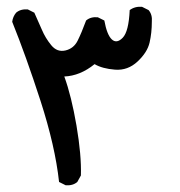

<svg xmlns="http://www.w3.org/2000/svg" viewBox="-20 -375 540 576"><path d="M176.8 180.7 157.2 170.9Q145.5 63.5 101.6 -72.3Q57.6 -208 16.6 -309.6Q18.6 -325.2 28.3 -336.9Q42 -348.6 63.5 -346.7L83 -336.9Q94.7 -311.5 105.5 -286.1Q116.2 -260.7 133.8 -239.3Q151.4 -217.8 176.3 -223.6Q201.2 -229.5 212.9 -252.9Q224.6 -276.4 238.3 -313.5Q252 -325.2 273.4 -323.2L293 -313.5Q300.8 -270.5 315.4 -256.8Q330.1 -243.2 348.1 -261.7Q366.2 -280.3 369.1 -344.7Q384.8 -356.4 406.2 -354.5L425.8 -344.7Q437.5 -331.1 435.5 -309.6Q435.5 -276.4 428.7 -247.1Q421.9 -217.8 392.6 -190.4Q363.3 -163.1 325.2 -166Q287.1 -168.9 263.7 -182.6Q220.7 -147.5 172.9 -145.5Q194.3 -86.9 209.5 2Q224.6 90.8 222.7 151.4L211.9 170.9Q198.2 182.6 176.8 180.7Z"/></svg>

Font: JasonHandwriting1
Style: Regular
Weight: 400
Version: Version 1.48.20